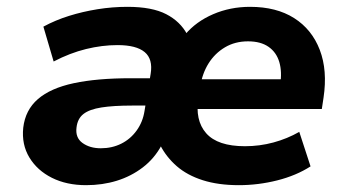

<svg xmlns="http://www.w3.org/2000/svg" viewBox="-20 -531 1018 562"><path d="M232 11Q175 11 132 -10.5Q89 -32 66 -70Q43 -108 48 -157Q54 -209 91 -241Q128 -273 196 -287.5Q264 -302 363 -302H442L430 -222H366Q312 -222 277 -216.5Q242 -211 224.5 -197.5Q207 -184 204 -158Q200 -128 221.5 -112.5Q243 -97 275 -97Q308 -97 335 -110.5Q362 -124 380 -149Q398 -174 403 -206L421 -315Q428 -358 403.5 -378.5Q379 -399 324 -399Q279 -399 232 -387.5Q185 -376 137 -351L107 -453Q142 -472 182 -484.5Q222 -497 265.5 -504Q309 -511 353 -511Q425 -511 466.5 -489.5Q508 -468 528 -430H522Q554 -468 604 -489.5Q654 -511 712 -511Q789 -511 841 -478Q893 -445 916 -385Q939 -325 927 -245L922 -212H532L545 -299H818L800 -282Q806 -321 797.5 -349.5Q789 -378 766 -394Q743 -410 706 -410Q668 -410 638.5 -392.5Q609 -375 590.5 -345.5Q572 -316 566 -277L561 -246Q550 -179 583.5 -141Q617 -103 697 -103Q740 -103 780.5 -114Q821 -125 856 -145L889 -44Q847 -17 791.5 -3Q736 11 679 11Q619 11 573.5 -3.5Q528 -18 497.5 -44.5Q467 -71 449 -106H453Q432 -67 398 -41Q364 -15 322 -2Q280 11 232 11Z"/></svg>

Font: Nunito Sans 8pt ExtraBold
Style: Italic
Weight: 800
Italic angle: -9°
Version: Version 3.101;gftools[0.9.27]